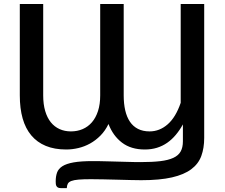

<svg xmlns="http://www.w3.org/2000/svg" viewBox="-20 -740 1126 960"><path d="M1001 -720V-50.5Q1001 0.5 986.5 40Q972 79.5 936.2 106.2Q900.5 133 839.8 147Q779 161 686 161Q666 161 634.5 160.2Q603 159.5 567.8 158.5Q532.5 157.5 497.2 156.8Q462 156 434.5 156Q396 156 372.8 158Q349.5 160 336.5 165Q323.5 170 319 178.8Q314.5 187.5 314 200.5H283.5Q274.5 200.5 269.5 197.5Q264.5 194.5 262 189.8Q259.5 185 259 179Q258.5 173 258.5 167Q258.5 142 265.2 123Q272 104 291.8 91.2Q311.5 78.5 348 72Q384.5 65.5 444 65.5Q459 65.5 479 65.8Q499 66 521.2 66.8Q543.5 67.5 566.5 68Q589.5 68.5 611 69.2Q632.5 70 650.8 70.2Q669 70.5 682 70.5Q740.5 70.5 781 65.8Q821.5 61 846.8 49.2Q872 37.5 883.2 17.5Q894.5 -2.5 894.5 -33.5V-118Q878.5 -89 859 -65.8Q839.5 -42.5 816.2 -26.2Q793 -10 765 -1.2Q737 7.5 704 7.5Q635 7.5 590 -26.8Q545 -61 522.5 -120Q506 -86 482.2 -62Q458.5 -38 430.5 -22.5Q402.5 -7 372 0.2Q341.5 7.5 311 7.5Q252.5 7.5 209 -10.5Q165.5 -28.5 136.5 -63Q107.5 -97.5 93.2 -147.8Q79 -198 79 -263V-720H196V-263Q196 -218.5 206 -184.8Q216 -151 234.2 -128.5Q252.5 -106 278 -94.5Q303.5 -83 334.5 -83Q366.5 -83 393.2 -94.5Q420 -106 439.5 -128.5Q459 -151 470 -184.8Q481 -218.5 481 -263V-720H598.5V-263Q598.5 -221.5 606.2 -188Q614 -154.5 629.8 -131.2Q645.5 -108 670 -95.5Q694.5 -83 728 -83Q778 -83 818.5 -118.5Q859 -154 883.5 -226V-720Z"/></svg>

Font: Lato 2
Style: Regular
Weight: 600
Designer: Lukasz Dziedzic with Adam Twardoch and Botio Nikoltchev
Foundry: tyPoland Lukasz Dziedzic
Version: Version 2.015; 2015-08-06; http://www.latofonts.com/